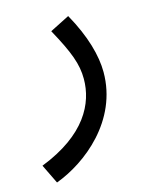

<svg xmlns="http://www.w3.org/2000/svg" viewBox="-118 -400 543 692"><g transform="rotate(-15 153.5 -54.5)"><path d="M9 230C123 188 274 70 274 -111C274 -172 253 -250 203 -339L130 -302C181 -209 199 -161 199 -106C199 -15 148 90 -26 158Z"/></g></svg>

Font: Noto Sans Arabic SemCond
Style: Regular
Weight: 400
Width: 4
Designer: Monotype Design Team, Nadine Chahine, Nizar Qandah and Khaled Hosny
Foundry: Monotype Imaging Inc.
Version: Version 2.012